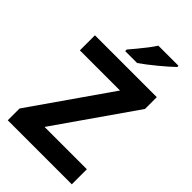

<svg xmlns="http://www.w3.org/2000/svg" viewBox="-274 -1030 1126 1126"><g transform="rotate(45 289.5 -467.0)"><path d="M555 0H24V-98L366 -589H33V-714H546V-616L204 -125H555ZM506 -924Q492 -910 469 -890Q446 -870 419.5 -848Q393 -826 367.5 -806.5Q342 -787 323 -774H224V-787Q240 -806 261.5 -831.5Q283 -857 304 -884.5Q325 -912 339 -934H506Z"/></g></svg>

Font: Noto Sans Gujarati UI
Style: Bold
Weight: 700
Designer: Jelle Bosma - Monotype Design Team, Universal Thirst
Foundry: Monotype Imaging Inc.
Version: Version 2.106; ttfautohint (v1.8.4.7-5d5b)